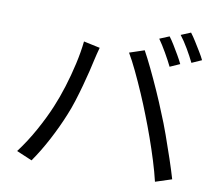

<svg xmlns="http://www.w3.org/2000/svg" viewBox="-87 -923 1175 1033"><g transform="rotate(10 500.0 -406.0)"><path d="M765 -779Q778 -762 793 -737.5Q808 -713 822.5 -688Q837 -663 847 -642L793 -618Q778 -649 755 -689Q732 -729 712 -757ZM875 -819Q889 -801 904.5 -776Q920 -751 935 -726.5Q950 -702 959 -683L905 -659Q889 -692 866.5 -730.5Q844 -769 822 -797ZM218 -301Q240 -353 260 -417Q280 -481 295 -547.5Q310 -614 316 -672L405 -653Q401 -637 395.5 -617Q390 -597 387 -581Q382 -557 373 -520Q364 -483 352 -439Q340 -395 326 -350.5Q312 -306 296 -268Q268 -199 229.5 -126Q191 -53 149 7L64 -29Q111 -91 151.5 -164.5Q192 -238 218 -301ZM710 -339Q690 -391 664.5 -450Q639 -509 613 -563.5Q587 -618 565 -655L646 -682Q666 -646 692 -592Q718 -538 744.5 -478.5Q771 -419 792 -366Q813 -317 835.5 -254Q858 -191 878.5 -130Q899 -69 912 -24L823 5Q811 -46 792.5 -105.5Q774 -165 752.5 -225.5Q731 -286 710 -339Z"/></g></svg>

Font: Chiron Sans HK TT
Style: Regular
Weight: 400
Designer: Ryoko NISHIZUKA 西塚涼子 (kana, bopomofo & ideographs); Paul D. Hunt (Latin, Greek & Cyrillic); Sandoll Communications 산돌커뮤니
Foundry: Adobe
Version: Version 2.022;hotconv 1.0.109;makeotfexe 2.5.65596